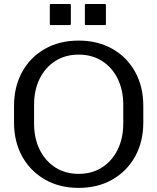

<svg xmlns="http://www.w3.org/2000/svg" viewBox="-20 -920 785 958"><path d="M50 -309V-391.5Q50 -488 90.8 -561.5Q131.5 -635 204.2 -676.2Q277 -717.5 372.5 -717.5Q468 -717.5 540.8 -676.2Q613.5 -635 654.2 -561.5Q695 -488 695 -391.5V-309Q695 -212.5 654 -139Q613 -65.5 540.5 -24Q468 17.5 372.5 17.5Q277 17.5 204.5 -24Q132 -65.5 91 -139Q50 -212.5 50 -309ZM150 -304Q150 -229.5 178.2 -172.8Q206.5 -116 256.5 -84.2Q306.5 -52.5 372.5 -52.5Q438.5 -52.5 488.5 -84.2Q538.5 -116 566.8 -172.8Q595 -229.5 595 -304V-396.5Q595 -471 567 -527.5Q539 -584 488.8 -615.8Q438.5 -647.5 372.5 -647.5Q306.5 -647.5 256.2 -615.8Q206 -584 178 -527.5Q150 -471 150 -396.5ZM328.5 -795H233.5Q228.5 -795 228.5 -800V-895Q228.5 -900 233.5 -900H328.5Q333.5 -900 333.5 -895V-800Q333.5 -795 328.5 -795ZM503.5 -795H408.5Q403.5 -795 403.5 -800V-895Q403.5 -900 408.5 -900H503.5Q508.5 -900 508.5 -895V-800Q508.5 -795 503.5 -795Z"/></svg>

Font: MFEK Sans
Style: Regular
Weight: 400
Designer: Owen Earl
Foundry: indestructible type*
Version: Version 0.001; ttfautohint (v1.8.4.7-5d5b)